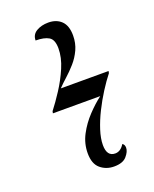

<svg xmlns="http://www.w3.org/2000/svg" viewBox="-137 -799 714 888"><g transform="rotate(-20 220.0 -355.0)"><path d="M270 10Q231 10 203 -13.5Q175 -37 175 -89Q175 -137 197.5 -179.5Q220 -222 253.5 -257.5Q287 -293 320 -318H87L89 -328Q114 -360 143 -404.5Q172 -449 193 -498Q214 -547 214 -592Q214 -635 191.5 -648.5Q169 -662 127 -662Q127 -691 151.5 -705.5Q176 -720 210 -720Q250 -720 274 -696.5Q298 -673 298 -625Q298 -587 283.5 -555.5Q269 -524 246.5 -498.5Q224 -473 201 -452.5Q178 -432 161 -414H396L394 -404Q371 -375 346.5 -336.5Q322 -298 301 -256Q280 -214 267 -173.5Q254 -133 254 -101Q254 -45 295 -45Q322 -45 340 -75Q351 -69 351 -53Q351 -34 332 -12Q313 10 270 10Z"/></g></svg>

Font: Noto Serif Display ExtraCondensed SemiBold
Style: Italic
Weight: 600
Width: 2
Italic angle: -12°
Designer: Monotype Design Team
Foundry: Monotype Imaging Inc.
Version: Version 2.009